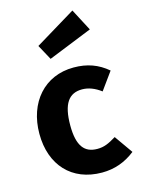

<svg xmlns="http://www.w3.org/2000/svg" viewBox="-127 -907 732 996"><g transform="rotate(-15 239.5 -409.0)"><path d="M145 -703 189 -622 425 -717 363 -835ZM292 -548C135 -548 32 -429 32 -261C32 -93 133 17 295 17C362 17 421 -4 474 -46L405 -144C364 -119 339 -108 303 -108C235 -108 198 -150 198 -262C198 -378 234 -427 305 -427C339 -427 373 -414 406 -389L474 -483C422 -527 365 -548 292 -548Z"/></g></svg>

Font: Fira Sans
Style: Bold
Weight: 700
Designer: Carrois Corporate & Edenspiekermann AG
Foundry: Carrois Corporate GbR & Edenspiekermann AG
Version: Version 4.203